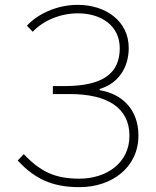

<svg xmlns="http://www.w3.org/2000/svg" viewBox="-20 -759 642 792"><path d="M308 13C441 13 551 -68 551 -200C551 -308 483 -372 391 -387V-392C467 -414 511 -479 511 -561C511 -673 415 -739 301 -739C213 -739 134 -700 91 -653L115 -628C157 -673 227 -704 301 -704C399 -704 474 -652 474 -560C474 -457 405 -404 247 -404H198V-371H269C420 -371 514 -316 514 -199C514 -85 417 -22 308 -22C210 -22 150 -48 78 -123L53 -97C123 -21 196 13 308 13Z"/></svg>

Font: Source Han Sans CN ExtraLight
Style: Regular
Weight: 250
Designer: Ryoko NISHIZUKA (kana & ideographs); Paul D. Hunt (Latin, Greek & Cyrillic); Wenlong ZHANG (bopomofo); Sandoll Communica
Foundry: Adobe Systems Incorporated
Version: Version 1.004;PS 1.004;hotconv 16.6.51;makeotf.lib2.5.65220